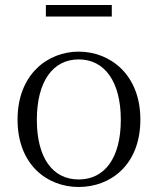

<svg xmlns="http://www.w3.org/2000/svg" viewBox="-20 -732 630 766"><path d="M294 14C421 14 540 -74 540 -255C540 -435 419 -526 294 -526C170 -526 50 -435 50 -255C50 -75 168 14 294 14ZM294 -16C191 -16 127 -101 127 -254C127 -407 191 -495 294 -495C397 -495 462 -407 462 -254C462 -101 397 -16 294 -16ZM163 -666H426V-712H163Z"/></svg>

Font: Noto Serif KR Light
Style: Regular
Weight: 300
Designer: Ryoko NISHIZUKA 西塚涼子 (kana & ideographs); Frank Grießhammer (Latin, Greek & Cyrillic); Wenlong ZHANG 张文龙 (bopomofo); San
Foundry: Adobe
Version: Version 2.001;hotconv 1.1.0;makeotfexe 2.6.0